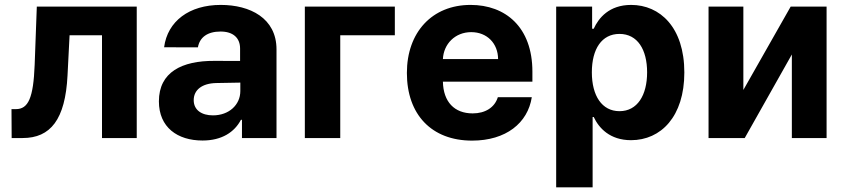

<svg xmlns="http://www.w3.org/2000/svg" viewBox="-20 -573 3512 797"><path d="M28.4 0H73.9C189.6 0 251.1 -76.7 260.3 -259.9L268.8 -426.5H403.4V0H547.6V-545.5H132.8L123.9 -304C118.6 -165.8 97.3 -120 45.8 -120H27.7Z M820.7 10.3C901.3 10.3 953.5 -24.9 980.1 -75.6H984.4V0H1127.8V-367.9C1127.8 -497.9 1017.8 -552.6 896.3 -552.6C765.6 -552.6 675.4 -485.1 661.2 -376.8L801.5 -376.4C808.9 -418.3 841.3 -442.1 895.6 -442.1C947.1 -442.1 976.6 -416.2 976.6 -371.4V-320L870 -320.3C735.8 -321 639.6 -274.1 639.6 -152.3C639.6 -44.4 716.6 10.3 820.7 10.3ZM784.1 -157.3C784.1 -199.9 818.9 -227.3 878.2 -228.3L977.6 -230.1V-195C977.6 -137.8 930.4 -94.1 864 -94.1C817.5 -94.1 784.1 -115.8 784.1 -157.3Z M1619 -545.5H1245.4V0H1392.4V-426.5H1619Z M1939.6 10.7C2080.6 10.7 2170.8 -62.5 2187.5 -169.4H2046.5C2033.4 -126.8 1994.3 -102.3 1942.1 -102.3C1866.1 -102.3 1820.3 -150.2 1818.5 -234H2190V-275.6C2190 -460.9 2077.8 -552.6 1933.6 -552.6C1773.1 -552.6 1669 -438.6 1669 -270.2C1669 -97.3 1771.7 10.7 1939.6 10.7ZM1818.5 -327.8C1821.4 -390.3 1869 -439.6 1936.1 -439.6C2001.8 -439.6 2047.2 -392.8 2047.6 -327.8Z M2288.7 204.5H2440V-87.4H2444.6C2465.6 -41.9 2511.4 8.9 2599.4 8.9C2723.7 8.9 2820.7 -89.5 2820.7 -272C2820.7 -459.5 2719.5 -552.6 2599.8 -552.6C2508.5 -552.6 2464.8 -498.2 2444.6 -453.8H2437.9V-545.5H2288.7ZM2436.8 -272.7C2436.8 -370 2478 -432.2 2551.5 -432.2C2626.4 -432.2 2666.2 -367.2 2666.2 -272.7C2666.2 -177.6 2625.7 -111.5 2551.5 -111.5C2478.7 -111.5 2436.8 -175.4 2436.8 -272.7Z M3065.7 -199.6V-545.5H2921.2V0H3071.4L3267 -346.9V0H3411.2V-545.5H3262.1Z"/></svg>

Font: Magic Ui Pro
Style: Bold
Weight: 700
Designer: Stefan Endress, Andreas Faust
Version: Version 1.000;FEAKit 1.0